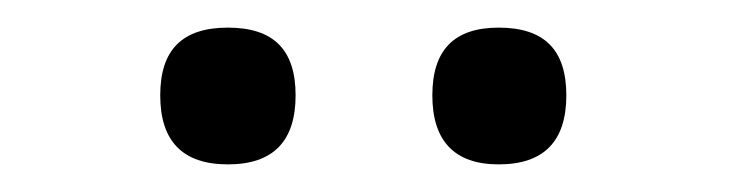

<svg xmlns="http://www.w3.org/2000/svg" viewBox="-20 -650 530 139"><path d="M390 -581C390 -614 374 -630 341 -630C309 -630 293 -614 293 -581C293 -548 309 -531 341 -531C374 -531 390 -548 390 -581ZM194 -581C194 -614 178 -630 145 -630C112 -630 96 -614 96 -581C96 -548 112 -531 145 -531C178 -531 194 -548 194 -581Z"/></svg>

Font: GFS Pyrsos
Style: Regular
Weight: 400
Designer: George Matthiopoulos
Foundry: George Matthiopoulos
Version: Version 1.0